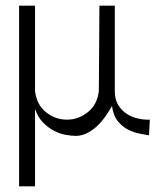

<svg xmlns="http://www.w3.org/2000/svg" viewBox="-20 -466 546 674"><path d="M503 9Q492 7 472.5 3.5Q453 0 432.5 -9.5Q412 -19 395 -39Q378 -59 373 -94Q343 -40 310.5 -14.5Q278 11 246 11Q232 11 211.5 7.5Q191 4 170.5 -6.5Q150 -17 131.5 -35.5Q113 -54 103 -84V188H47V-446H103V-146Q109 -98 141.5 -72Q174 -46 215 -46Q255 -46 288 -72Q321 -98 327 -146Q327 -221 328 -296Q329 -371 329 -446H383V-146Q383 -116 395.5 -96.5Q408 -77 425.5 -66Q443 -55 462 -50.5Q481 -46 494 -46H506Z"/></svg>

Font: Fundamental  Brigade Scvhlank
Style: Regular
Weight: 100
Designer: Peter Wiegel, original typeface by Arno Drescher 1935
Foundry: Peter Wiegel
Version: Version 0.000 2012 initial release